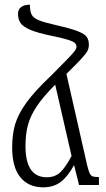

<svg xmlns="http://www.w3.org/2000/svg" viewBox="-20 -791 454 821"><path d="M403 -34V0H318L297 -84H296Q270 -36 239.5 -13Q209 10 165 10Q102 10 67 -33Q32 -76 32 -160Q32 -217 45 -260.5Q58 -304 93.5 -353Q129 -402 199 -468Q243 -512 269 -539Q295 -566 301 -575Q307 -584 307 -591Q307 -600 301 -606.5Q295 -613 272 -620.5Q249 -628 200 -638Q141 -650 109.5 -663.5Q78 -677 67.5 -693Q57 -709 57 -732Q57 -751 70.5 -761Q84 -771 108 -771Q108 -742 115.5 -728Q123 -714 146 -704.5Q169 -695 222 -683Q283 -669 312.5 -657.5Q342 -646 351 -633Q360 -620 360 -600Q360 -586 354.5 -574.5Q349 -563 329 -541Q309 -519 264 -475L353 -83Q359 -59 364 -49Q369 -39 377 -36.5Q385 -34 403 -34ZM286 -124 216 -429Q165 -378 137.5 -337Q110 -296 99.5 -256.5Q89 -217 89 -166Q89 -33 180 -33Q215 -33 237.5 -54Q260 -75 286 -124Z"/></svg>

Font: Noto Serif Armenian Light Cond
Style: Regular
Weight: 300
Width: 3
Designer: Monotype Design team
Foundry: Monotype Imaging Inc.
Version: Version 1.000